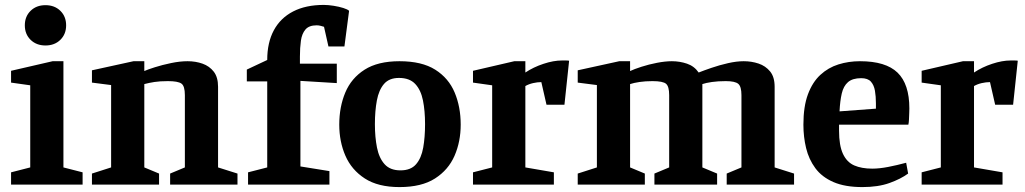

<svg xmlns="http://www.w3.org/2000/svg" viewBox="-20 -751 4170 781"><path d="M25 0V-50L103 -70V-404L25 -415V-463L194 -502H238V-70L316 -50V0ZM165 -566Q128 -566 104.5 -589Q81 -612 81 -648Q81 -684 104.5 -707Q128 -730 165 -730Q202 -730 225.5 -707Q249 -684 249 -648Q249 -612 225.5 -589Q202 -566 165 -566Z M354 0V-45L432 -70V-405L354 -415V-465L523 -502H567V-462Q580 -468 610 -477.5Q640 -487 676 -494.5Q712 -502 743 -502Q776 -502 804 -492Q832 -482 849.5 -459.5Q867 -437 867 -398V-70L946 -45V0H672V-45L732 -70V-364Q732 -401 718 -411Q704 -421 663 -421Q630 -421 608 -417.5Q586 -414 567 -409V-70L627 -45V0Z M989 0V-50L1067 -70V-420H984V-468L1067 -507Q1067 -578 1094 -628Q1121 -678 1172.5 -704.5Q1224 -731 1297 -731Q1315 -731 1337 -727.5Q1359 -724 1376.5 -718.5Q1394 -713 1400 -707L1381 -562H1316L1298 -642Q1292 -644 1284 -646Q1276 -648 1268 -648Q1237 -648 1222.5 -631Q1208 -614 1204 -585.5Q1200 -557 1200 -521V-492H1350V-413L1202 -422V-74L1320 -55V0Z M1605 10Q1518 10 1464 -25Q1410 -60 1385 -117.5Q1360 -175 1360 -244Q1360 -316 1384.5 -374.5Q1409 -433 1463 -467.5Q1517 -502 1605 -502Q1696 -502 1750.5 -467.5Q1805 -433 1829.5 -374.5Q1854 -316 1854 -244Q1854 -175 1829 -117.5Q1804 -60 1749.5 -25Q1695 10 1605 10ZM1609 -58Q1651 -58 1672.5 -83Q1694 -108 1701.5 -150.5Q1709 -193 1709 -246Q1709 -300 1700.5 -342.5Q1692 -385 1669 -409.5Q1646 -434 1603 -434Q1563 -434 1542 -409.5Q1521 -385 1513 -342.5Q1505 -300 1505 -246Q1505 -193 1513.5 -150.5Q1522 -108 1544.5 -83Q1567 -58 1609 -58Z M1904 0V-50L1982 -70V-404L1904 -415V-463L2072 -502H2117V-456Q2150 -478 2191 -491.5Q2232 -505 2266 -505Q2272 -505 2281.5 -505Q2291 -505 2295 -504L2276 -325H2203L2182 -417Q2166 -417 2148.5 -413Q2131 -409 2117 -401V-70L2233 -50V0Z M2330 0V-45L2408 -70V-405L2330 -415V-465L2499 -502H2543V-462Q2560 -470 2589.5 -479.5Q2619 -489 2652.5 -495.5Q2686 -502 2713 -502Q2745 -502 2774.5 -492Q2804 -482 2822 -456Q2842 -464 2874 -475Q2906 -486 2941 -494Q2976 -502 3005 -502Q3037 -502 3065.5 -492.5Q3094 -483 3112.5 -460.5Q3131 -438 3131 -398V-70L3210 -45V0H2936V-45L2996 -70V-364Q2996 -399 2983 -410Q2970 -421 2932 -421Q2900 -421 2876 -417.5Q2852 -414 2837 -409Q2837 -405 2837 -401Q2837 -397 2837 -392V-70L2897 -45V0H2642V-45L2702 -70V-364Q2702 -399 2689.5 -410Q2677 -421 2634 -421Q2605 -421 2581.5 -417.5Q2558 -414 2543 -409V-70L2603 -45V0Z M3488 10Q3417 10 3370 -10.5Q3323 -31 3296.5 -67Q3270 -103 3259 -148.5Q3248 -194 3248 -244Q3248 -318 3266.5 -367.5Q3285 -417 3317 -446.5Q3349 -476 3390.5 -489Q3432 -502 3478 -502Q3583 -502 3631 -455.5Q3679 -409 3679 -310Q3679 -304 3678.5 -291.5Q3678 -279 3677.5 -266Q3677 -253 3675 -244H3393V-220Q3393 -159 3409 -125Q3425 -91 3455 -78Q3485 -65 3528 -65Q3557 -65 3593 -72Q3629 -79 3666 -89L3674 -45Q3644 -23 3598 -6.5Q3552 10 3488 10ZM3395 -298 3543 -309V-330Q3543 -359 3539 -382Q3535 -405 3522.5 -419Q3510 -433 3483 -433Q3448 -433 3429.5 -417Q3411 -401 3404 -370.5Q3397 -340 3395 -298Z M3729 0V-50L3807 -70V-404L3729 -415V-463L3897 -502H3942V-456Q3975 -478 4016 -491.5Q4057 -505 4091 -505Q4097 -505 4106.5 -505Q4116 -505 4120 -504L4101 -325H4028L4007 -417Q3991 -417 3973.5 -413Q3956 -409 3942 -401V-70L4058 -50V0Z"/></svg>

Font: Manuale
Style: Bold
Weight: 700
Version: Version 1.002